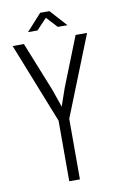

<svg xmlns="http://www.w3.org/2000/svg" viewBox="-93 -889 586 940"><g transform="rotate(-10 200.0 -418.5)"><path d="M176 -837 101 -754H148L199 -808L249 -754H297L222 -837ZM15 -700 173 -301V0H226V-301L385 -700H328L230 -453L200 -366L170 -453L71 -700Z"/></g></svg>

Font: Modon Arabic
Style: Regular
Weight: 400
Designer: Ahmedzaza
Foundry: Ahmedzaza
Version: Version 2.010